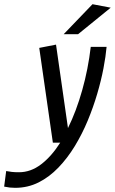

<svg xmlns="http://www.w3.org/2000/svg" viewBox="-125 -676 556 926"><path d="M-52.2 229.9Q-65.5 229.9 -77.9 228.5Q-90.3 227.1 -105 224L-95.2 148.9Q-80.9 151.4 -68 153.1Q-55 154.7 -33.1 154.7Q23.3 154.7 73.4 116.4Q123.5 78.1 165.4 12.2H130L64.3 -445L145.2 -460.8L202.8 -58.3Q242.9 -139.5 271.5 -241.1Q300.2 -342.7 312.7 -450H389.1Q385.1 -404.6 374 -346.4Q362.9 -288.2 343.9 -223.6Q324.9 -158.9 298.1 -94.3Q271.2 -29.6 235.8 28.6Q200.4 86.7 156.6 132.3Q112.8 177.8 60.9 203.9Q8.9 229.9 -52.2 229.9ZM182.1 -511.1 321.1 -655.7 409 -639 251.6 -511.1Z"/></svg>

Font: Ancizar Sans Thin
Style: Italic
Weight: 100
Italic angle: -4°
Designer: Cesar Puertas, Viviana Monsalve, Julian Moncada, Julian Prieto, Jose Castro, Mariel Hernandez, Felipe Aragon, Sara Alarc
Version: Version 8.100